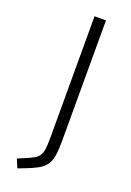

<svg xmlns="http://www.w3.org/2000/svg" viewBox="-168 -769 689 1011"><g transform="rotate(20 177.0 -264.0)"><path d="M68.8 181.2 48.8 133.3 92.3 115.2Q119.1 104 135.7 94.5Q152.3 85 161.4 71.3Q170.4 57.6 173.8 34.9Q177.2 12.2 177.2 -23.9V-710.4H241.2V-34.2Q241.2 16.6 235.8 48.6Q230.5 80.6 215.6 101.3Q200.7 122.1 173.6 137Q146.5 151.9 103 168.5Z"/></g></svg>

Font: Comme ExtraLight
Style: Regular
Weight: 250
Version: Version 1.000;gftools[0.9.27]